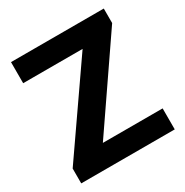

<svg xmlns="http://www.w3.org/2000/svg" viewBox="-164 -843 937 974"><g transform="rotate(-30 304.0 -355.5)"><path d="M582 -123V0H34.2V-86.9L381.3 -587.4H33.2V-710.9H576.7V-626L231.9 -123Z"/></g></svg>

Font: Vazirmatn RD UI ExtraBold
Style: Regular
Weight: 800
Designer: Saber Rastikerdar
Foundry: Saber Rastikerdar
Version: Version 33.003